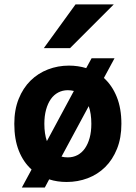

<svg xmlns="http://www.w3.org/2000/svg" viewBox="-20 -801 606 858"><path d="M178.2 -247.6Q178.2 -203.1 189.5 -170.4L310.1 -394.5Q303.7 -396 297.1 -397Q290.5 -397.9 283.2 -397.9Q259.8 -397.9 240.2 -387.7Q220.7 -377.4 207 -357.9Q193.4 -338.4 185.8 -310.5Q178.2 -282.7 178.2 -247.6ZM388.2 -247.6Q388.2 -293.5 376.5 -326.7L254.9 -101.1Q267.1 -97.7 283.2 -97.7Q306.6 -97.7 326.2 -107.9Q345.7 -118.2 359.4 -137.7Q373 -157.2 380.6 -184.8Q388.2 -212.4 388.2 -247.6ZM491.7 -540.5 444.3 -452.6Q481 -419.4 501.7 -368.2Q522.5 -316.9 522.5 -247.6Q522.5 -184.6 502.9 -136Q483.4 -87.4 450 -54.4Q416.5 -21.5 372.1 -4.6Q327.6 12.2 278.3 12.2Q235.4 12.2 199.7 0.5L180.2 37.1H77.6L121.1 -43.5Q84.5 -76.2 64.2 -127.2Q43.9 -178.2 43.9 -247.6Q43.9 -310.5 63.5 -359.1Q83 -407.7 116.5 -440.7Q149.9 -473.6 194.3 -490.7Q238.8 -507.8 288.1 -507.8Q328.6 -507.8 365.2 -496.6L389.2 -540.5ZM488.3 -781.2 293 -585.9H175.8L317.4 -781.2Z"/></svg>

Font: Andika New Basic
Style: Bold
Weight: 700
Designer: Victor Gaultney, Annie Olsen, Pablo Ugerman
Foundry: SIL International
Version: Version 5.500; ttfautohint (v1.8.3)